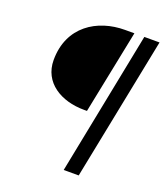

<svg xmlns="http://www.w3.org/2000/svg" viewBox="-135 -751 807 926"><g transform="rotate(20 268.0 -288.0)"><path d="M300 80H377L524 -656H446ZM293 -226H308L395 -656H347C206 -656 73 -575 73 -402C73 -287 174 -226 293 -226Z"/></g></svg>

Font: Source Sans Pro
Style: Italic
Weight: 400
Italic angle: -11°
Designer: Paul D. Hunt
Foundry: Adobe Systems Incorporated
Version: Version 3.006;hotconv 1.0.111;makeotfexe 2.5.65597